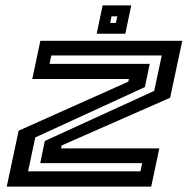

<svg xmlns="http://www.w3.org/2000/svg" viewBox="-20 -691 700 711"><path d="M5 0 49 -207 455 -388.5 457.5 -398.5H99.5L129.5 -540H655L610 -329L208.5 -152.5L206 -141.5H570L540 0ZM84 -56.5H500L506.5 -87H129L146 -169L551 -354.5L579 -485.5H170L163.5 -454.5H534.5L516.5 -368.5L110.5 -182ZM338 -566 360 -671H466L444 -566ZM388 -606H409L414.5 -630.5H393Z"/></svg>

Font: Tourney Expanded SemiBold
Style: Italic
Weight: 600
Width: 7
Italic angle: -12°
Designer: Tyler Finck
Foundry: Etcetera Type Co
Version: Version 1.010; ttfautohint (v1.8.3)